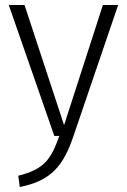

<svg xmlns="http://www.w3.org/2000/svg" viewBox="-20 -543 508 767"><path d="M452 -523H391L236 -43L78 -523H15L197 0H217C184 92 158 133 53 159L59 204C187 179 234 116 273 2Z"/></svg>

Font: FiraGO Light
Style: Regular
Weight: 300
Designer: bBox Type
Foundry: bBox Type GmbH
Version: Version 1.001;PS 001.001;hotconv 1.0.88;makeotf.lib2.5.64775